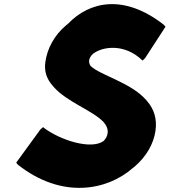

<svg xmlns="http://www.w3.org/2000/svg" viewBox="-20 -889 826 935"><path d="M627 -71 636 -78C693 -127 728 -189 737 -251C746 -312 729 -359 696 -397L690 -404C615 -488 467 -523 421 -568C416 -576 413 -585 414 -595C416 -606 421 -616 433 -627C481 -664 587 -677 671 -597L674 -594L686 -605L786 -759L777 -769C583 -920 415 -882 311 -773L301 -765C244 -717 210 -652 201 -588C194 -541 208 -504 236 -472L243 -464C307 -392 431 -351 484 -295C498 -279 507 -260 504 -240C502 -224 494 -212 484 -202C424 -159 275 -205 193 -267L190 -270L177 -259L59 -97L67 -87C281 82 502 39 627 -71Z"/></svg>

Font: Hussar Woodtype
Style: UltraObl
Weight: 900
Foundry: Cannot Into Space Fonts
Version: Version 1.07